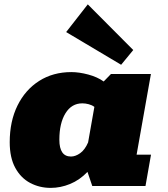

<svg xmlns="http://www.w3.org/2000/svg" viewBox="-20 -869 785 897"><path d="M216.8 8.8Q164.6 8.8 120.8 -14.4Q77.1 -37.6 51.3 -85Q25.4 -132.3 25.4 -204.6Q25.4 -302.2 61.8 -376Q98.1 -449.7 163.1 -491Q228 -532.2 313.5 -532.2Q349.6 -532.2 392.3 -520.8Q435.1 -509.3 464.4 -488.3L498.5 -523.4H685.1L618.2 -146.5H685.5L659.7 0H411.1L388.7 -65.9Q352.1 -27.8 307.4 -9.5Q262.7 8.8 216.8 8.8ZM311.5 -137.7Q332.5 -137.7 354.5 -153.3Q376.5 -168.9 391.6 -203.6L420.9 -369.6Q410.2 -377.9 394.5 -382.1Q378.9 -386.2 364.7 -386.2Q314.5 -386.2 285.9 -339.8Q257.3 -293.5 257.3 -216.3Q257.3 -137.7 311.5 -137.7ZM545.9 -566.4 289.1 -719.2 390.1 -848.6 602.5 -635.3Z"/></svg>

Font: Bevan
Style: Italic
Weight: 400
Italic angle: -10°
Designer: Vernon Adams
Foundry: Vernon Adams
Version: Version 2.100; ttfautohint (v1.8.3)